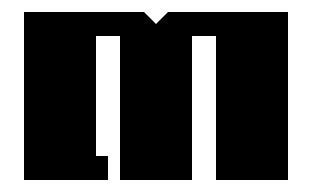

<svg xmlns="http://www.w3.org/2000/svg" viewBox="-20 -300 520 320"><path d="M20 -280H220L240 -260L260 -280H460V0H340V-240H300V0H180V-240H140V-40H160V0H20Z"/></svg>

Font: SOV_poster
Style: Bold
Weight: 700
Version: Version 1.00